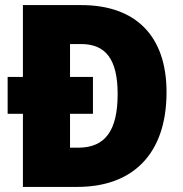

<svg xmlns="http://www.w3.org/2000/svg" viewBox="-20 -734 720 754"><path d="M299 -714H70V-432H10V-287H70V0H284C499 0 634 -127 634 -372C634 -593 513 -714 299 -714ZM299 -561C395 -561 442 -501 442 -365C442 -222 394 -154 287 -154H255V-287H345V-432H255V-561Z"/></svg>

Font: Noto Sans Devanagari UI SemiCondensed Black
Style: Regular
Weight: 900
Width: 4
Designer: Jelle Bosma - Monotype Design Team
Foundry: Monotype Imaging Inc.
Version: Version 2.004